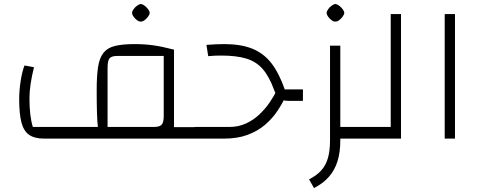

<svg xmlns="http://www.w3.org/2000/svg" viewBox="-20 -701 2431 971"><path d="M860 0V-58H970V0ZM203 0Q155 0 127.5 -19Q100 -38 88.5 -81.5Q77 -125 77 -200Q77 -243 84.5 -291.5Q92 -340 104 -370L152 -361Q141 -318 135 -278Q129 -238 129 -205Q129 -159 133 -124Q137 -89 146 -59H475Q472 -84 470.5 -127.5Q469 -171 469 -246Q469 -317 476 -362.5Q483 -408 503 -433.5Q523 -459 561 -468.5Q599 -478 661 -478Q710 -478 754 -472Q798 -466 860 -450V0ZM524 -59H759Q787 -59 797.5 -70.5Q808 -82 808 -113V-418H573Q544 -418 534 -406Q524 -394 524 -358ZM970 0V-59Q983 -59 986.5 -51Q990 -43 990 -29Q990 -16 986.5 -8Q983 0 970 0ZM692 -592Q684 -591 673.5 -598.5Q663 -606 655.5 -616.5Q648 -627 648 -636Q648 -644 655.5 -654.5Q663 -665 673.5 -672.5Q684 -680 692 -681Q701 -680 711 -672.5Q721 -665 729 -654.5Q737 -644 737 -636Q737 -628 729 -617Q721 -606 710.5 -598.5Q700 -591 692 -592Z M1437 -191Q1408 -191 1392 -204.5Q1376 -218 1366 -247Q1341 -315 1308 -352.5Q1275 -390 1225 -405Q1175 -420 1099 -420Q1084 -420 1068 -419.5Q1052 -419 1033 -417L1024 -474Q1049 -476 1071.5 -477Q1094 -478 1114 -478Q1198 -478 1255.5 -455Q1313 -432 1352 -382Q1391 -332 1420 -249H1512V-191ZM970 0V-59H1140Q1186 -59 1224 -76.5Q1262 -94 1292 -122.5Q1322 -151 1344.5 -184Q1367 -217 1380 -246L1428 -220Q1409 -179 1383 -140Q1357 -101 1320 -69.5Q1283 -38 1232 -19Q1181 0 1113 0ZM970 0Q957 0 953.5 -8Q950 -16 950 -29Q950 -43 953.5 -51Q957 -59 970 -59Z M1701 0V-59H1811V0ZM1568 250 1543 206Q1581 187 1604.5 161Q1628 135 1638.5 98Q1649 61 1649 10V-470H1701V10Q1701 69 1687 114Q1673 159 1644 192.5Q1615 226 1568 250ZM1811 0V-59Q1824 -59 1827.5 -51Q1831 -43 1831 -29Q1831 -16 1827.5 -8Q1824 0 1811 0ZM1676 -592Q1668 -591 1657.5 -598.5Q1647 -606 1639.5 -616.5Q1632 -627 1632 -636Q1632 -644 1639.5 -654.5Q1647 -665 1657.5 -672.5Q1668 -680 1676 -681Q1685 -680 1695 -672.5Q1705 -665 1713 -654.5Q1721 -644 1721 -636Q1721 -628 1713 -617Q1705 -606 1694.5 -598.5Q1684 -591 1676 -592Z M1812 0V-59H1956V-630H2008V0ZM1812 0Q1799 0 1795.5 -8Q1792 -16 1792 -29Q1792 -43 1795.5 -51Q1799 -59 1812 -59Z M2229 0V-630H2281V0Z"/></svg>

Font: Changa ExtraLight
Style: Regular
Weight: 250
Designer: Eduardo Rodriguez Tunni
Foundry: Eduardo Rodriguez Tunni
Version: Version 3.002; ttfautohint (v1.8.2)